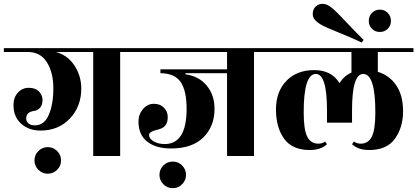

<svg xmlns="http://www.w3.org/2000/svg" viewBox="-40 -810 2167 997"><path d="M684 -560V-540H584V0H444V-540H251Q313 -522 347.5 -468.5Q382 -415 382 -350Q382 -257 323 -194.5Q264 -132 170 -132Q110 -132 70 -167.5Q30 -203 30 -265Q30 -303 52.5 -328.5Q75 -354 109 -354Q143 -354 161 -336.5Q179 -319 181 -293Q181 -264 167.5 -250Q154 -236 138 -234Q96 -229 96 -195Q96 -179 108 -169Q120 -159 141 -159Q190 -159 213.5 -214Q237 -269 237 -351Q237 -433 203.5 -486.5Q170 -540 105 -540H-20V-560ZM159.5 -26Q180 -46 208 -46Q236 -46 256.5 -26Q277 -6 277 23Q277 52 256.5 72Q236 92 208 92Q180 92 159.5 72Q139 52 139 23Q139 -6 159.5 -26Z M1379 -560V-540H1279V0H1139V-430H923V-424Q992 -415 1033 -366Q1074 -317 1074 -245Q1074 -154 1016 -96.5Q958 -39 848 -39Q770 -39 724.5 -74.5Q679 -110 679 -179Q679 -216 702.5 -243.5Q726 -271 759 -271Q792 -271 811.5 -250.5Q831 -230 831 -203Q831 -176 821 -162Q811 -148 796.5 -142.5Q782 -137 768 -134Q734 -125 734 -109Q734 -90 758 -76Q782 -62 815 -62Q929 -62 929 -245Q929 -338 898.5 -383.5Q868 -429 793 -430V-450H1139V-540H644V-560ZM808 49.5Q828 29 857 29Q886 29 906 49.5Q926 70 926 98Q926 126 906 146.5Q886 167 857 167Q828 167 808 146.5Q788 126 788 98Q788 70 808 49.5Z M2107 -540H1922V-437Q1982 -419 2017.5 -367Q2053 -315 2053 -232Q2053 -149 2011 -90Q1969 -31 1877 -31Q1820 -31 1788 -61L1798 -75Q1813 -64 1833 -64Q1872 -64 1890.5 -100Q1909 -136 1909 -227Q1909 -426 1846 -426Q1788 -426 1788 -237V-173H1658V-237Q1658 -426 1600 -426Q1537 -426 1537 -227Q1537 -136 1555.5 -100Q1574 -64 1613 -64Q1633 -64 1648 -75L1658 -61Q1626 -31 1569 -31Q1477 -31 1435 -90Q1393 -149 1393 -241.5Q1393 -334 1447 -390Q1501 -446 1591.5 -446Q1682 -446 1723 -378Q1746 -416 1785 -433V-540H1339V-560H2107Z M1613 -691Q1584 -711 1584 -736.5Q1584 -762 1599 -776Q1614 -790 1634 -790Q1654 -790 1672 -777.5Q1690 -765 1712 -743Q1734 -721 1772.5 -680Q1811 -639 1848 -603L1839 -589Q1792 -611 1740.5 -632Q1689 -653 1660 -665.5Q1631 -678 1613 -691ZM1932.5 -760Q1957 -760 1973.5 -743Q1990 -726 1990 -701.5Q1990 -677 1973.5 -660.5Q1957 -644 1932.5 -644Q1908 -644 1891.5 -660.5Q1875 -677 1875 -701.5Q1875 -726 1891.5 -743Q1908 -760 1932.5 -760Z"/></svg>

Font: Rozha One
Style: Regular
Weight: 400
Designer: Tim Donaldson, Indian Type Foundry
Foundry: Indian Type Foundry
Version: Version 1.300;PS 1.0;hotconv 1.0.78;makeotf.lib2.5.61930; tt